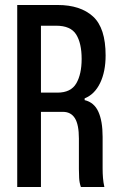

<svg xmlns="http://www.w3.org/2000/svg" viewBox="-20 -749 464 769"><path d="M49 0V-729H211Q302 -729 352.5 -683Q403 -637 403 -527Q403 -462 381 -416.5Q359 -371 319 -355V-348Q357 -339 374 -301.5Q391 -264 391 -201V-73Q391 -54 392.5 -36Q394 -18 398 0H304Q298 -17 297 -36Q296 -55 296 -72V-194Q296 -250 280 -275.5Q264 -301 232 -301H144V0ZM144 -378H210Q264 -378 285.5 -415Q307 -452 307 -513Q307 -576 285 -611Q263 -646 205 -646H144Z"/></svg>

Font: Mona Sans Condensed Medium
Style: Regular
Weight: 500
Width: 3
Designer: Deni Anggara
Foundry: GitHub
Version: Version 1.001; ttfautohint (v1.8.4.7-5d5b);gftools[0.9.31]